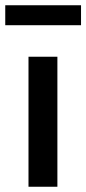

<svg xmlns="http://www.w3.org/2000/svg" viewBox="-32 -711 328 731"><path d="M76.5 0V-495H186.5V0ZM-12 -615V-691H276.5V-615Z"/></svg>

Font: Geologica Roman
Style: Regular
Weight: 400
Designer: Sindre Bremnes, Frode Helland
Foundry: Monokrom Skriftforlag AS
Version: Version 1.010;gftools[0.9.28]